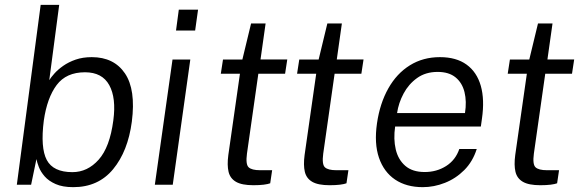

<svg xmlns="http://www.w3.org/2000/svg" viewBox="-20 -763 2406 793"><path d="M282.5 10Q238.5 10 209.8 -2.8Q181 -15.5 164.5 -34.5Q148 -53.5 140.5 -73Q133 -92.5 130.5 -106L108.5 0H49.5L148 -743H224.5L183.5 -432Q190.5 -443.5 204.8 -459.5Q219 -475.5 241 -491Q263 -506.5 292.5 -516.8Q322 -527 359 -527Q450.5 -527 496 -460Q541.5 -393 524.5 -260.5Q508.5 -138.5 447.2 -64.2Q386 10 282.5 10ZM279 -52Q341.5 -52 387.5 -103.5Q433.5 -155 448 -265.5Q460.5 -358.5 431.2 -411.5Q402 -464.5 331 -464.5Q253.5 -464.5 214 -411.8Q174.5 -359 161 -265.5Q146.5 -152.5 173.2 -102.2Q200 -52 279 -52Z M619.5 0 692.5 -517H766L693.5 0ZM707 -637 718.5 -723H798L786 -637Z M1026.5 2Q979 2 954.8 -12Q930.5 -26 924 -53.5Q917.5 -81 923 -122.5L971 -458.5H892L901 -517H981L1017 -666H1077L1056 -517.5H1166.5L1157.5 -458.5H1047L1000 -128.5Q994 -84 1007 -72Q1020 -60 1054 -60H1104L1096 -6Q1087 -2.5 1069 -0.2Q1051 2 1026.5 2Z M1341.5 2Q1294 2 1269.8 -12Q1245.5 -26 1239 -53.5Q1232.5 -81 1238 -122.5L1286 -458.5H1207L1216 -517H1296L1332 -666H1392L1371 -517.5H1481.5L1472.5 -458.5H1362L1315 -128.5Q1309 -84 1322 -72Q1335 -60 1369 -60H1419L1411 -6Q1402 -2.5 1384 -0.2Q1366 2 1341.5 2Z M1726 10Q1658.5 10 1612 -21.2Q1565.5 -52.5 1545.2 -111.5Q1525 -170.5 1537 -253.5Q1549 -336 1583.8 -397.8Q1618.5 -459.5 1672.8 -493.2Q1727 -527 1797 -527Q1864.5 -527 1907 -496.2Q1949.5 -465.5 1965.8 -408.5Q1982 -351.5 1970.5 -272.5L1966 -240.5H1612Q1604.5 -188.5 1614.5 -146Q1624.5 -103.5 1654 -78Q1683.5 -52.5 1734 -52.5Q1783.5 -52.5 1822.5 -77.2Q1861.5 -102 1877 -147.5H1949Q1932.5 -95.5 1897.5 -60.5Q1862.5 -25.5 1817.5 -7.8Q1772.5 10 1726 10ZM1620 -296H1900.5Q1908 -344 1898.5 -382.5Q1889 -421 1861.5 -443.5Q1834 -466 1787.5 -466Q1738 -466 1702.8 -440.8Q1667.5 -415.5 1646.8 -376.5Q1626 -337.5 1620 -296Z M2211.5 2Q2164 2 2139.8 -12Q2115.5 -26 2109 -53.5Q2102.5 -81 2108 -122.5L2156 -458.5H2077L2086 -517H2166L2202 -666H2262L2241 -517.5H2351.5L2342.5 -458.5H2232L2185 -128.5Q2179 -84 2192 -72Q2205 -60 2239 -60H2289L2281 -6Q2272 -2.5 2254 -0.2Q2236 2 2211.5 2Z"/></svg>

Font: Public Sans Thin Light
Style: Italic
Weight: 300
Italic angle: -8°
Version: Version 2.001